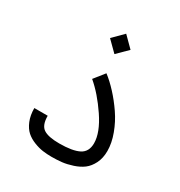

<svg xmlns="http://www.w3.org/2000/svg" viewBox="-163 -785 855 911"><g transform="rotate(30 265.0 -329.5)"><path d="M64 -147.5H137.2Q137.2 -95.7 163.6 -78.4Q189.9 -61 250 -61Q322.3 -61 357.7 -79.1Q393.1 -97.2 393.1 -144Q393.1 -202.1 341.1 -279.3Q289.1 -356.4 232.4 -404.3L277.8 -461.4Q308.6 -438 340.6 -403.3Q372.6 -368.7 401.4 -326.7Q430.2 -284.7 448.2 -236.1Q466.3 -187.5 466.3 -144Q466.3 -105 451.7 -75.7Q437 -46.4 415.3 -30Q393.6 -13.7 363 -3.7Q332.5 6.3 306.2 9.3Q279.8 12.2 250 12.2Q224.6 12.2 201.7 9Q178.7 5.9 152.6 -4.4Q126.5 -14.6 107.7 -31.2Q88.9 -47.9 76.4 -77.9Q64 -107.9 64 -147.5ZM209 -614.7 265.1 -670.9 321.3 -614.7 265.1 -559.1Z"/></g></svg>

Font: AzarMehrMonospaced
Style: SerifBold
Weight: 1
Designer: Amin Abedi
Version: Version 1.00